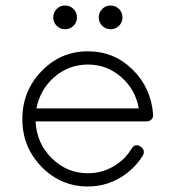

<svg xmlns="http://www.w3.org/2000/svg" viewBox="-20 -676 624 696"><path d="M299 0Q360 0 412.5 -30Q465 -60 497 -111Q509 -131 489 -145Q469 -157 457 -137Q432 -96 390 -72Q348 -48 299 -48Q223 -48 168 -102Q113 -156 109 -236H511Q521 -236 528 -242Q535 -248 535 -258V-261V-262Q527 -359 460 -424.5Q393 -490 299 -490Q200 -490 130.5 -418Q61 -346 61 -244Q61 -143 130.5 -71.5Q200 0 299 0ZM299 -442Q367 -442 419 -397Q471 -352 483 -283H112Q126 -353 178 -397.5Q230 -442 299 -442ZM185.5 -582.5Q173 -595 173 -613Q173 -631 185.5 -643.5Q198 -656 216 -656Q234 -656 246.5 -643.5Q259 -631 259 -613Q259 -595 246.5 -582.5Q234 -570 216 -570Q198 -570 185.5 -582.5ZM350.5 -582.5Q338 -595 338 -613Q338 -631 350.5 -643.5Q363 -656 381 -656Q399 -656 411.5 -643.5Q424 -631 424 -613Q424 -595 411.5 -582.5Q399 -570 381 -570Q363 -570 350.5 -582.5Z"/></svg>

Font: Quicksand
Style: Regular
Weight: 400
Designer: Andrew Paglinawan
Foundry: Andrew Paglinawan
Version: 1.002